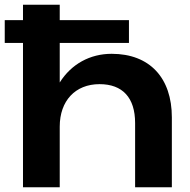

<svg xmlns="http://www.w3.org/2000/svg" viewBox="-32 -790 802 810"><path d="M-12 -609H65V0H220V-256C220 -364 285 -435 388 -435C485 -435 538 -378 538 -271V0H693V-295C693 -461 600 -563 439 -563C348 -563 269 -520 220 -442V-609H512V-705H220V-770H65V-705H-12Z"/></svg>

Font: Bounded Med
Style: Regular
Weight: 500
Designer: Vlad Churkin
Version: Version 3.0